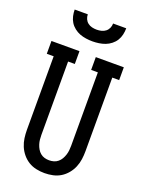

<svg xmlns="http://www.w3.org/2000/svg" viewBox="-175 -1037 850 1127"><g transform="rotate(20 250.0 -473.5)"><path d="M250 8Q224 8 198 2.5Q172 -3 150 -16.5Q128 -30 111 -50.5Q94 -71 84 -95Q74 -119 70.5 -144.5Q67 -170 67 -196V-655H24V-735H199V-655H157V-196Q157 -182 158.5 -167.5Q160 -153 164.5 -139Q169 -125 176.5 -112Q184 -99 195.5 -89.5Q207 -80 221 -76Q235 -72 250 -72Q265 -72 279 -76Q293 -80 304.5 -89.5Q316 -99 323.5 -112Q331 -125 335.5 -139Q340 -153 341.5 -167.5Q343 -182 343 -196V-655H301V-735H476V-655H433V-196Q433 -170 429.5 -144.5Q426 -119 416 -95Q406 -71 389 -50.5Q372 -30 350 -16.5Q328 -3 302 2.5Q276 8 250 8ZM250 -815Q230 -815 209.5 -818Q189 -821 170.5 -828Q152 -835 135.5 -848Q119 -861 108.5 -878Q98 -895 93.5 -915Q89 -935 89 -955H171Q171 -940 177 -926.5Q183 -913 194.5 -904Q206 -895 220.5 -891.5Q235 -888 250 -888Q265 -888 279.5 -891.5Q294 -895 305.5 -904Q317 -913 323 -926.5Q329 -940 329 -955H411Q411 -935 406.5 -915Q402 -895 391.5 -878Q381 -861 364.5 -848Q348 -835 329.5 -828Q311 -821 290.5 -818Q270 -815 250 -815Z"/></g></svg>

Font: Iosevka Slab Medium
Style: Regular
Weight: 500
Monospace: yes
Designer: Belleve Invis
Foundry: Belleve Invis
Version: Version 11.1.1; ttfautohint (v1.8.3)